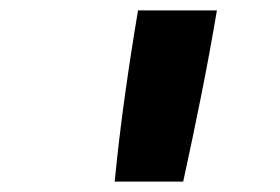

<svg xmlns="http://www.w3.org/2000/svg" viewBox="-20 -792 540 370"><path d="M201 -442Q209 -524 220.5 -606.5Q232 -689 246 -772H398Q384 -689 367.5 -606.5Q351 -524 333 -442Z"/></svg>

Font: Iosevka Curly Slab Heavy
Style: Italic
Weight: 900
Italic angle: -9°
Monospace: yes
Designer: Belleve Invis
Foundry: Belleve Invis
Version: Version 22.1.2; ttfautohint (v1.8.4)